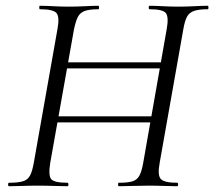

<svg xmlns="http://www.w3.org/2000/svg" viewBox="-20 -645 742 665"><path d="M11 0Q8 0 8 -6Q8 -12 11 -12Q42 -12 59 -17Q76 -22 84 -37Q92 -52 97 -81L179 -544Q187 -587 175.5 -600Q164 -613 118 -613Q116 -613 116 -619Q116 -625 118 -625Q139 -625 164 -623.5Q189 -622 218 -622Q247 -622 274.5 -623.5Q302 -625 321 -625Q323 -625 323 -619Q323 -613 321 -613Q290 -613 273.5 -607Q257 -601 249.5 -586Q242 -571 236 -542L154 -81Q147 -38 157 -25Q167 -12 214 -12Q217 -12 217 -6Q217 0 214 0Q194 0 167.5 -1Q141 -2 111 -2Q82 -2 56.5 -1Q31 0 11 0ZM153 -221 156 -242H539L536 -221ZM171 -408 175 -429H557L555 -408ZM391 0Q389 0 389 -6Q389 -12 391 -12Q423 -12 439 -17Q455 -22 463 -37Q471 -52 476 -81L557 -542Q565 -585 555 -599Q545 -613 498 -613Q495 -613 495 -619Q495 -625 498 -625Q517 -625 543.5 -623.5Q570 -622 598 -622Q626 -622 653 -623.5Q680 -625 700 -625Q702 -625 702 -619Q702 -613 700 -613Q670 -613 653 -607.5Q636 -602 628 -587.5Q620 -573 615 -544L533 -81Q525 -38 537 -25Q549 -12 594 -12Q597 -12 597 -6Q597 0 594 0Q575 0 549 -1Q523 -2 494 -2Q465 -2 438 -1Q411 0 391 0Z"/></svg>

Font: Cormorant
Style: Italic
Weight: 400
Italic angle: -10°
Designer: Christian Thalmann (Catharsis Fonts)
Foundry: Catharsis Fonts
Version: Version 4.000